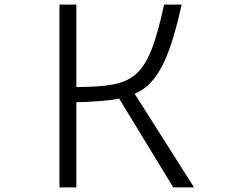

<svg xmlns="http://www.w3.org/2000/svg" viewBox="-20 -790 1040 840"><path d="M829 30 569 -380C683 -425 731 -577 775 -770H698C625 -437 570 -412 314 -409V-770H240V30H314V-343C376 -343 472 -351 501 -359L738 30Z"/></svg>

Font: LINE Seed JP_OTF Regular
Style: Regular
Weight: 400
Designer: LY Corporation & Fontrix & Fontworks
Version: Version 1.002